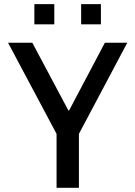

<svg xmlns="http://www.w3.org/2000/svg" viewBox="-20 -888 640 908"><path d="M247.5 0V-254.8L18 -686H132.8L303.2 -366H307L476 -686H582L353.2 -254.8V0ZM142.5 -772.8V-868.5H236.8V-772.8ZM363.8 -772.8V-868.5H457.2V-772.8Z"/></svg>

Font: Chivo Mono Medium
Style: Regular
Weight: 500
Monospace: yes
Designer: Hector Gatti
Foundry: Omnibus-Type
Version: Version 1.008